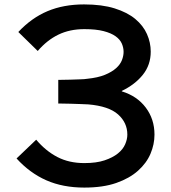

<svg xmlns="http://www.w3.org/2000/svg" viewBox="-20 -840 775 870"><path d="M680 -230Q680 -186 662 -143.5Q644 -101 605.5 -66.5Q567 -32 507 -11Q447 10 362 10Q265 10 190 -23Q115 -56 55 -122L144 -207Q187 -156 240 -128.5Q293 -101 362 -101Q417 -101 454 -113.5Q491 -126 514 -144.5Q537 -163 547 -186Q557 -209 557 -230Q557 -284 515 -321.5Q473 -359 380 -367Q367 -368 344.5 -368.5Q322 -369 299 -370Q273 -371 244 -371V-478Q273 -478 299 -479Q321 -480 342.5 -480.5Q364 -481 375 -483Q424 -488 455.5 -501Q487 -514 506 -531Q525 -548 532.5 -567.5Q540 -587 540 -605Q540 -624 532 -642.5Q524 -661 504 -675.5Q484 -690 449.5 -699Q415 -708 362 -708Q296 -708 244.5 -683Q193 -658 151 -609L63 -695Q123 -759 195.5 -789.5Q268 -820 361 -820Q442 -820 499.5 -802Q557 -784 593 -754Q629 -724 646 -685.5Q663 -647 663 -606Q663 -546 627.5 -501.5Q592 -457 532 -428V-426Q601 -405 640.5 -352.5Q680 -300 680 -230Z"/></svg>

Font: TypoPRO Sinkin Sans
Style: 500 Medium
Weight: 500
Designer: Keith Bates
Foundry: K-Type
Version: Sinkin Sans (version 1.0)  by Keith Bates   •   © 2014   www